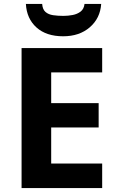

<svg xmlns="http://www.w3.org/2000/svg" viewBox="-20 -959 600 979"><path d="M501 0H90V-714H501V-590H241V-433H483V-309H241V-125H501ZM496 -939Q491 -866 438 -820Q385 -774 302 -774Q216 -774 166 -819Q116 -864 112 -939H195Q197 -911 212 -898Q227 -885 251 -881.5Q275 -878 303 -878Q327 -878 350.5 -882.5Q374 -887 391 -900Q408 -913 411 -939Z"/></svg>

Font: Noto IKEA Arabic
Style: Bold
Weight: 700
Designer: Monotype Design Team
Foundry: Monotype Imaging Inc.
Version: Version 1.200